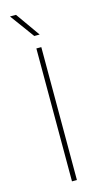

<svg xmlns="http://www.w3.org/2000/svg" viewBox="-137 -949 536 992"><g transform="rotate(-15 130.5 -453.0)"><path d="M143.6 0H117.2V-710.9H143.6ZM152.3 -775.9H123.5L28.3 -905.8H60.5Z"/></g></svg>

Font: Roboto Thin
Style: Regular
Weight: 250
Designer: Google
Version: Version 2.134; 2016